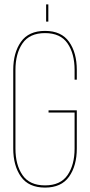

<svg xmlns="http://www.w3.org/2000/svg" viewBox="-20 -845 408 870"><path d="M189 -825H199V-747H189ZM328 -528V-484H318V-528Q318 -602 286 -648.5Q254 -695 184 -695Q114 -695 82 -648.5Q50 -602 50 -528V-172Q50 -98 82 -51.5Q114 -5 184 -5Q254 -5 286 -51.5Q318 -98 318 -172V-335H200V-345H328V-172Q328 -94 293 -44.5Q258 5 184 5Q110 5 75 -44.5Q40 -94 40 -172V-528Q40 -606 75 -655.5Q110 -705 184 -705Q258 -705 293 -655.5Q328 -606 328 -528Z"/></svg>

Font: Bebas Neue Thin
Style: Regular
Weight: 200
Designer: Ryoichi Tsunekawa
Foundry: Ryoichi Tsunekawa
Version: Version 1.003;PS 001.003;hotconv 1.0.70;makeotf.lib2.5.58329